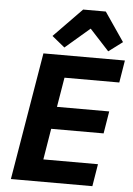

<svg xmlns="http://www.w3.org/2000/svg" viewBox="-62 -1001 725 1047"><g transform="rotate(5 300.5 -477.5)"><path d="M38 0 155 -698H601L581 -576H281L254 -414H540L520 -292H233L205 -122H504L484 0ZM474 -955 582 -797 506 -740 400 -855 266 -740 196 -797 350 -955Z"/></g></svg>

Font: iA Writer Mono V
Style: Regular
Weight: 400
Italic angle: -9.5°
Designer: Mike Abbink, Paul van der Laan, Pieter van Rosmalen
Foundry: Bold Monday
Version: Version 2.000